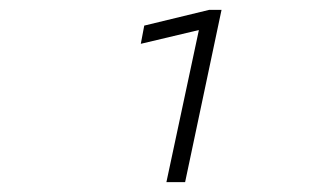

<svg xmlns="http://www.w3.org/2000/svg" viewBox="-20 -720 640 390"><path d="M318 -350 384 -659 266 -631 273 -668 405 -700H430L356 -350Z"/></svg>

Font: Red Hat Mono
Style: Italic
Weight: 300
Italic angle: -12°
Monospace: yes
Designer: Pentagram, MCKL
Foundry: Pentagram, MCKL
Version: Version 1.023